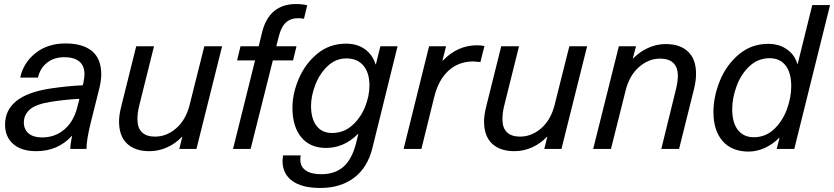

<svg xmlns="http://www.w3.org/2000/svg" viewBox="-20 -737 4127 950"><path d="M481 -369Q481 -340 472 -302L429 -130Q408 -46 408 0H328Q328 -26 337 -64H335Q266 11 159 11Q86 11 45.5 -24.5Q5 -60 5 -120Q5 -265 229 -299Q318 -312 389 -315L392 -324Q398 -354 398 -369Q398 -412 372 -433Q346 -454 299 -454Q247 -454 212.5 -426.5Q178 -399 168 -353H80Q96 -427 156 -474.5Q216 -522 304 -522Q390 -522 435.5 -484Q481 -446 481 -369ZM236 -234Q158 -222 128 -195.5Q98 -169 98 -131Q98 -97 121.5 -77Q145 -57 188 -57Q252 -57 298 -96Q344 -135 362 -205L373 -248Q310 -245 236 -234Z M569 -136Q569 -167 580 -211L654 -508H742L668 -211Q660 -178 660 -147Q660 -104 682.5 -82.5Q705 -61 747 -61Q804 -61 851.5 -102Q899 -143 918 -217L991 -508H1079L952 0H867L882 -60H880Q849 -27 807 -8Q765 11 719 11Q648 11 608.5 -26.5Q569 -64 569 -136Z M1500 -711 1484 -644Q1474 -647 1456 -647Q1418 -647 1394.5 -625.5Q1371 -604 1359 -555L1347 -508H1447L1430 -438H1330L1220 0H1133L1242 -438H1153L1170 -508H1260L1277 -578Q1312 -717 1445 -717Q1474 -717 1500 -711Z M1838 -419H1840L1862 -508H1947L1823 -6Q1799 92 1732 142.5Q1665 193 1565 193Q1474 193 1426 158Q1378 123 1378 60Q1378 47 1381 32H1468Q1466 39 1466 53Q1466 88 1493 106.5Q1520 125 1569 125Q1637 125 1679 88.5Q1721 52 1742 -29L1753 -74H1751Q1682 -5 1593 -5Q1514 -5 1470.5 -58Q1427 -111 1427 -204Q1427 -275 1459 -349Q1491 -423 1551 -472Q1611 -521 1692 -521Q1747 -521 1785 -494Q1823 -467 1838 -419ZM1519 -213Q1519 -150 1546 -114.5Q1573 -79 1623 -79Q1680 -79 1722 -116Q1764 -153 1786 -207.5Q1808 -262 1808 -314Q1808 -377 1778 -412.5Q1748 -448 1694 -448Q1641 -448 1601 -410Q1561 -372 1540 -317Q1519 -262 1519 -213Z M2377 -509 2357 -430Q2324 -433 2322 -433Q2250 -433 2200 -388Q2150 -343 2129 -259L2065 0H1977L2103 -508H2187L2169 -437H2171Q2244 -513 2340 -513Q2362 -513 2377 -509Z M2375 -136Q2375 -167 2386 -211L2460 -508H2548L2474 -211Q2466 -178 2466 -147Q2466 -104 2488.5 -82.5Q2511 -61 2553 -61Q2610 -61 2657.5 -102Q2705 -143 2724 -217L2797 -508H2885L2758 0H2673L2688 -60H2686Q2655 -27 2613 -8Q2571 11 2525 11Q2454 11 2414.5 -26.5Q2375 -64 2375 -136Z M3424 -372Q3424 -337 3414 -297L3340 0H3252L3325 -297Q3334 -335 3334 -361Q3334 -404 3311.5 -425.5Q3289 -447 3246 -447Q3190 -447 3142.5 -406Q3095 -365 3076 -291L3003 0H2915L3042 -508H3127L3111 -448H3113Q3145 -481 3187 -500Q3229 -519 3274 -519Q3345 -519 3384.5 -481.5Q3424 -444 3424 -372Z M3823 0 3837 -55H3835Q3805 -24 3765 -5.5Q3725 13 3684 13Q3601 13 3555.5 -39Q3510 -91 3510 -183Q3510 -259 3542 -337.5Q3574 -416 3636 -468Q3698 -520 3781 -520Q3835 -520 3873.5 -493Q3912 -466 3925 -421H3927L3999 -712H4087L3910 0ZM3603 -196Q3603 -130 3631 -94Q3659 -58 3710 -58Q3767 -58 3809 -97Q3851 -136 3873 -195Q3895 -254 3895 -311Q3895 -377 3867 -413Q3839 -449 3788 -449Q3731 -449 3689 -410Q3647 -371 3625 -312Q3603 -253 3603 -196Z"/></svg>

Font: CST
Style: Italic
Weight: 400
Italic angle: -14°
Version: Version 1.00